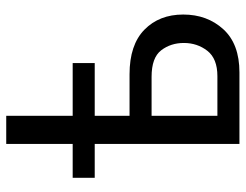

<svg xmlns="http://www.w3.org/2000/svg" viewBox="-104 -666 770 601"><g transform="rotate(-90 280.5 -365.0)"><path d="M131 0V-453H25V-522H131V-730H219V-522H384V-453H219V-344H349Q441 -344 488.5 -297.5Q536 -251 536 -176Q536 -101 490 -50.5Q444 0 355 0ZM219 -69H343Q398 -69 422.5 -100.5Q447 -132 447 -174Q447 -215 424 -245Q401 -275 341 -275H219Z"/></g></svg>

Font: Raleway Medium
Style: Regular
Weight: 500
Designer: Matt McInerney, Pablo Impallari, Rodrigo Fuenzalida
Foundry: Matt McInerney, Pablo Impallari, Rodrigo Fuenzalida
Version: Version 4.026